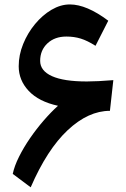

<svg xmlns="http://www.w3.org/2000/svg" viewBox="-20 -818 561 852"><path d="M36.6 -46.4Q43.9 -81.5 64.5 -122.6Q85 -163.6 113.5 -205.1Q142.1 -246.6 174.3 -283.7Q206.5 -320.8 237.3 -348.6Q151.9 -367.2 107.4 -414.6Q63 -461.9 63 -523.9Q63 -574.2 82.8 -622.8Q102.5 -671.4 135.5 -711.2Q168.5 -751 208.7 -774.7Q249 -798.3 290 -798.3Q364.3 -798.3 460.4 -726.1L403.8 -614.7Q367.7 -637.7 338.4 -646.7Q309.1 -655.8 274.4 -655.8Q222.7 -655.8 190.4 -625.5Q158.2 -595.2 158.2 -547.9Q158.2 -503.9 210.4 -480.2Q262.7 -456.5 365.2 -456.5Q386.7 -456.5 418.2 -458Q449.7 -459.5 482.9 -462.4L467.8 -326.2Q372.1 -326.2 280.5 -240.5Q189 -154.8 116.2 13.2Z"/></svg>

Font: Pinar-FD Bold
Style: Regular
Weight: 700
Designer: Amin Abedi
Version: Version 3.000